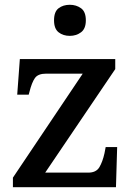

<svg xmlns="http://www.w3.org/2000/svg" viewBox="-20 -783 557 803"><path d="M34 0V-40L326 -475H173Q139 -475 126 -456.5Q113 -438 103 -398L100 -387H52L63 -536H462V-494L169 -61H349Q382 -61 395.5 -83.5Q409 -106 417 -142L422 -168H470L465 0ZM272 -633Q244 -633 225 -648Q206 -663 206 -698Q206 -734 225 -748.5Q244 -763 272 -763Q299 -763 319 -748.5Q339 -734 339 -698Q339 -663 319 -648Q299 -633 272 -633Z"/></svg>

Font: Noto Serif Tibetan Medium
Style: Regular
Weight: 500
Designer: Monotype Design Team
Foundry: Monotype Imaging Inc.
Version: Version 2.103; ttfautohint (v1.8.4.7-5d5b)